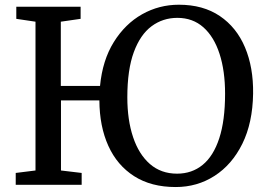

<svg xmlns="http://www.w3.org/2000/svg" viewBox="-20 -771 1105 801"><path d="M233.7 -412.4H397.3Q407.6 -519.8 454.8 -595.6Q502 -671.5 572.9 -711.5Q643.9 -751.4 726.4 -751.3Q827.4 -751.3 897.1 -704.1Q966.8 -657 1002.1 -573.4Q1037.4 -489.8 1035.9 -380.4Q1034.1 -258.5 991 -171.2Q947.8 -84 875.3 -37.4Q802.8 9.3 713.1 9.3Q610.5 9.3 539.7 -36Q468.8 -81.2 432 -162.5Q395.2 -243.7 394.6 -352.1H234.4V-59.8L320.7 -49.5V0H45.6V-49.5L128.1 -59.8V-680.5L48 -692.4V-743H316.3V-692.4L233.7 -680.5ZM718.8 -46.5Q780.7 -46.5 825.6 -83.3Q870.5 -120 894.7 -194.1Q919 -268.1 919 -380.1Q919 -475.3 895.9 -546.4Q872.9 -617.6 828.5 -657.1Q784.1 -696.5 719.9 -696.5Q659.6 -696.5 612.4 -661.6Q565.2 -626.6 538.2 -553.3Q511.2 -479.9 511.2 -365Q511.2 -270.9 535.1 -199.2Q559 -127.5 605.2 -87Q651.5 -46.5 718.8 -46.5Z"/></svg>

Font: Merriweather 7pt Light
Style: Regular
Weight: 300
Designer: Eben Sorkin
Foundry: Eben Sorkin
Version: Version 2.200;gftools[0.9.31]